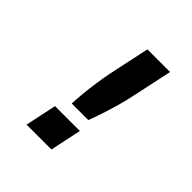

<svg xmlns="http://www.w3.org/2000/svg" viewBox="-191 -846 983 983"><g transform="rotate(45 300.0 -355.0)"><path d="M240 -240Q241 -268 245 -311.5Q249 -355 256 -402.5Q263 -450 271 -490L318 -710H482L435 -490Q427 -450 413.5 -402.5Q400 -355 385.5 -311.5Q371 -268 360 -240ZM153 0 189 -170H369L333 0Z"/></g></svg>

Font: Geist Mono Black
Style: Italic
Weight: 900
Italic angle: -12°
Monospace: yes
Designer: Basement.studio, Andrés Briganti, Mateo Zaragoza
Foundry: Basement.studio, Vercel, Andrés Briganti, Guido Ferreyra, Mateo Zaragoza
Version: Version 1.500; ttfautohint (v1.8.4.7-5d5b)